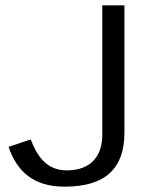

<svg xmlns="http://www.w3.org/2000/svg" viewBox="-20 -689 559 719"><path d="M12 -139C44 -46 106 10 222 10C377 10 446 -60 446 -193V-669H363V-183C363 -108 323 -51 230 -51C151 -51 117 -110 95 -167Z"/></svg>

Font: KpMath
Style: Sans
Weight: 400
Version: Version 0.64